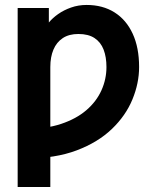

<svg xmlns="http://www.w3.org/2000/svg" viewBox="-20 -540 628 775"><path d="M409.7 -269.5Q409.7 -220.2 389.4 -175.2Q369.1 -130.1 328.5 -95.2Q287.8 -60.3 226.8 -39.9Q165.8 -19.5 84.2 -19.5V99.6Q203.4 99.6 289.7 66.9Q376 34.2 431.9 -19.7Q487.8 -73.5 514.6 -138.9Q541.5 -204.3 541.5 -269.5Q541.5 -347.7 515.7 -403.7Q490 -459.7 442.4 -489.9Q394.8 -520 329.6 -520Q296.1 -520 266.8 -509.6Q237.5 -499.3 214.8 -483.3Q192.1 -467.3 177.2 -449.2V-507.8H51.3V214.8H183.1V-269.5Q183.1 -309.8 195.7 -339.7Q208.3 -369.6 233.4 -386.2Q258.5 -402.8 296.4 -402.8Q336.9 -402.8 361.8 -386.2Q386.7 -369.6 398.2 -339.7Q409.7 -309.8 409.7 -269.5Z"/></svg>

Font: Giphurs
Style: Regular
Weight: 400
Version: Version 2.010